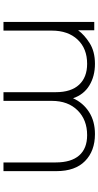

<svg xmlns="http://www.w3.org/2000/svg" viewBox="249 -815 566 1104"><g transform="rotate(90 532.0 -263.0)"><path d="M751 -526Q848 -526 906 -469Q964 -412 964 -305V0H914V-301Q914 -389 874 -435Q834 -481 757 -481Q669 -481 614.5 -426Q560 -371 560 -278V0H510V-301Q510 -389 467 -435Q424 -481 347 -481Q259 -481 207.5 -426Q156 -371 156 -278V0H106V-522H154V-429Q180 -465 228 -495.5Q276 -526 347 -526Q418 -526 471 -494Q524 -462 545 -400Q571 -458 624 -492Q677 -526 751 -526Z"/></g></svg>

Font: Hilab Light
Style: Regular
Weight: 300
Designer: Cristianderson Lima
Foundry: Cristianderson
Version: Version 1.0